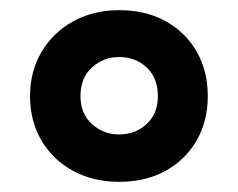

<svg xmlns="http://www.w3.org/2000/svg" viewBox="-20 -744 468 377"><path d="M214 -387Q163 -387 123.5 -408.5Q84 -430 61.5 -468Q39 -506 39 -555Q39 -604 61.5 -642Q84 -680 123.5 -702Q163 -724 214 -724Q266 -724 305 -702.5Q344 -681 366 -643Q388 -605 388 -555Q388 -506 366 -468Q344 -430 305 -408.5Q266 -387 214 -387ZM214 -480Q246 -480 268 -500.5Q290 -521 290 -555Q290 -591 268 -611.5Q246 -632 214 -632Q183 -632 160.5 -611.5Q138 -591 138 -555Q138 -521 160.5 -500.5Q183 -480 214 -480Z"/></svg>

Font: Noto Sans Devanagari UI
Style: Bold
Weight: 700
Designer: Jelle Bosma - Monotype Design Team
Foundry: Monotype Imaging Inc.
Version: Version 2.004; ttfautohint (v1.8.4.7-5d5b)